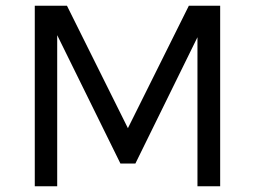

<svg xmlns="http://www.w3.org/2000/svg" viewBox="-20 -648 887 668"><path d="M101 -628H213L429 -194H421L637 -628H746V0H667V-547H681L451 -79H399L170 -544H179V0H101Z"/></svg>

Font: Karla
Style: Regular
Weight: 400
Designer: Jonathan Pinhorn
Version: Version 2.004;gftools[0.9.33]